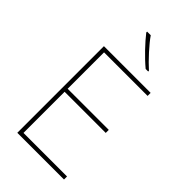

<svg xmlns="http://www.w3.org/2000/svg" viewBox="-284 -1128 1119 1119"><g transform="rotate(45 275.0 -569.0)"><path d="M251 -1045H221V-1038C256 -993 316 -929 369 -885H390V-891C345 -931 280 -1002 251 -1045ZM488 -93V-118H129V-457H468V-482H129V-782H488V-807H103V-93Z"/></g></svg>

Font: Noto Sans Kannada UI Thin
Style: Regular
Weight: 100
Designer: Jelle Bosma - Monotype Design Team
Foundry: Monotype Imaging Inc.
Version: Version 2.005